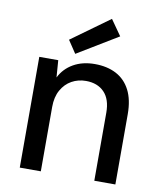

<svg xmlns="http://www.w3.org/2000/svg" viewBox="-85 -829 762 898"><g transform="rotate(10 296.5 -380.0)"><path d="M70 0V-526H160L166 -445Q188 -489 231 -513.5Q274 -538 332 -538Q391 -538 434 -515.5Q477 -493 500.5 -447.5Q524 -402 524 -333V0H424V-323Q424 -387 392 -420Q360 -453 305 -453Q268 -453 237.5 -436Q207 -419 188.5 -386Q170 -353 170 -306V0ZM233 -569 193 -629 374 -760 426 -686Z"/></g></svg>

Font: DM Sans 9pt Medium
Style: Regular
Weight: 500
Version: Version 4.004;gftools[0.9.30]